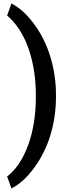

<svg xmlns="http://www.w3.org/2000/svg" viewBox="-20 -816 393 1062"><path d="M289.6 -281.2Q289.6 -172.9 259.8 -72Q230 28.8 169.4 111.6Q108.9 194.3 43 226.1L19.5 160.2Q92.8 103.5 135.5 -12.9Q178.2 -129.4 178.2 -278.8V-290Q178.2 -425.8 141.1 -537.4Q104 -648.9 34.7 -716.3L19.5 -730L43 -796.4Q105.5 -766.1 164.1 -689Q222.7 -611.8 253.9 -516.4Q285.2 -420.9 289.1 -319.3Z"/></svg>

Font: Vazir Medium UI
Style: Medium-UI
Weight: 500
Designer: Saber Rastikerdar
Foundry: Saber Rastikerdar
Version: Version 30.0.0